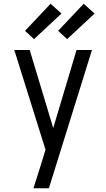

<svg xmlns="http://www.w3.org/2000/svg" viewBox="-20 -786 565 1021"><path d="M158 215Q168 183 178 151.5Q188 120 198 89L222 10L56 -520H138L263 -105L387 -520H469L240 215ZM337 -578 289 -622 425 -766 483 -714ZM161 -578 113 -622 249 -766 307 -714Z"/></svg>

Font: Iosevka Pride
Style: Regular
Weight: 400
Monospace: yes
Designer: Belleve Invis
Foundry: Belleve Invis
Version: Version 30.3.1; ttfautohint (v1.8.4)